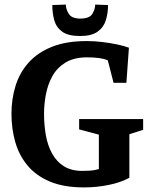

<svg xmlns="http://www.w3.org/2000/svg" viewBox="-20 -808 659 837"><path d="M346 9Q258 9 197.5 -16.5Q137 -42 100 -86.5Q63 -131 46.5 -189Q30 -247 30 -312Q30 -377 48 -434.5Q66 -492 105 -535.5Q144 -579 206.5 -604Q269 -629 358 -629Q390 -629 424.5 -625Q459 -621 490 -614.5Q521 -608 542 -600L531 -447H475L450 -545Q434 -552 411 -555Q388 -558 360 -558Q302 -558 265 -535Q228 -512 208 -475.5Q188 -439 180 -396Q172 -353 172 -312Q172 -263 180 -218Q188 -173 207.5 -138Q227 -103 259 -83Q291 -63 339 -63Q353 -63 372 -64Q391 -65 411 -71V-221L325 -244V-289H604V-242L544 -223V-33Q508 -13 455 -2Q402 9 346 9ZM329 -651Q277 -651 251 -670Q225 -689 216.5 -720Q208 -751 208 -786L267 -788Q267 -768 280 -747.5Q293 -727 330 -727Q370 -727 382.5 -747.5Q395 -768 395 -788L451 -786Q451 -751 441.5 -720Q432 -689 405.5 -670Q379 -651 329 -651Z"/></svg>

Font: Manuale
Style: Regular
Weight: 400
Designer: Eduardo Tunni / Pablo Cosgaya
Foundry: Eduardo Tunni / Pablo Cosgaya
Version: Version 1.002